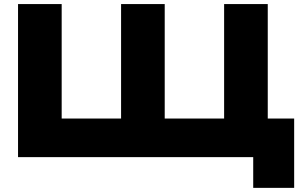

<svg xmlns="http://www.w3.org/2000/svg" viewBox="-20 -770 1491 941"><path d="M1292.3 -99.7 1199.4 -189.1H1421.7V150.8H1221V-79.9L1317.4 0H68.4V-750H282.3V-99.7L189.4 -189.1H666.3L573.4 -99.7V-750H787.3V-99.7L694.4 -189.1H1171.3L1078.4 -99.7V-750H1292.3Z"/></svg>

Font: Unbounded Variable
Style: Regular
Weight: 400
Designer: Luke Prowse, Jean-Baptiste Morizot, Fátima Lázaro, Florian Runge
Foundry: NaN
Version: Version 1.600;FEAKit 1.0